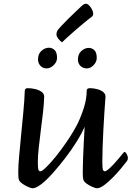

<svg xmlns="http://www.w3.org/2000/svg" viewBox="-20 -997 706 1030"><path d="M155 13Q148 13 131.5 6Q115 -1 99.5 -12Q84 -23 81 -34Q79 -41 78.5 -51.5Q78 -62 78 -77Q78 -107 82.5 -157.5Q87 -208 93 -269.5Q99 -331 105 -393.5Q111 -456 113 -510Q113 -524 129 -524Q149 -524 169.5 -519Q190 -514 203.5 -504Q217 -494 217 -478Q216 -440 210.5 -392Q205 -344 198.5 -294.5Q192 -245 187.5 -201.5Q183 -158 183 -129Q183 -96 186 -87Q189 -78 197 -78Q205 -78 227.5 -99.5Q250 -121 279.5 -157.5Q309 -194 340 -239.5Q371 -285 396 -333Q418 -379 431.5 -424Q445 -469 445 -510Q445 -524 462 -524Q481 -524 500.5 -519Q520 -514 533 -504Q546 -494 546 -478Q546 -476 544 -450.5Q542 -425 539.5 -385.5Q537 -346 534.5 -299.5Q532 -253 530.5 -208.5Q529 -164 529 -129Q529 -96 532 -87Q535 -78 543 -78Q549 -78 562.5 -89.5Q576 -101 591.5 -118Q607 -135 620 -150.5Q633 -166 640 -175Q646 -182 648 -182Q653 -182 659.5 -171Q666 -160 666 -149Q666 -139 661 -133Q650 -118 629.5 -93.5Q609 -69 585 -44.5Q561 -20 538.5 -3.5Q516 13 500 13Q493 13 476.5 6Q460 -1 444.5 -12Q429 -23 427 -34Q425 -41 424.5 -51.5Q424 -62 424 -77Q424 -102 425.5 -145Q427 -188 429.5 -234Q432 -280 434 -317Q418 -280 390.5 -236Q363 -192 329.5 -148.5Q296 -105 263 -68Q230 -31 201.5 -9Q173 13 155 13ZM230 -630Q210 -630 197 -644Q184 -658 184 -678Q184 -708 202.5 -724.5Q221 -741 243 -741Q259 -741 272.5 -729Q286 -717 286 -686Q286 -665 268 -647.5Q250 -630 230 -630ZM446 -630Q425 -630 411.5 -643.5Q398 -657 398 -677Q398 -707 416.5 -723.5Q435 -740 456 -740Q473 -740 486 -728Q499 -716 499 -686Q499 -665 482 -647.5Q465 -630 446 -630ZM313 -770Q302 -777 292.5 -789.5Q283 -802 283 -813Q283 -825 290 -836Q295 -843 311.5 -860.5Q328 -878 349 -899Q370 -920 388.5 -937Q407 -954 414 -961Q424 -971 430 -974Q436 -977 441 -977Q449 -977 458 -968Q467 -959 473.5 -946.5Q480 -934 480 -925Q480 -920 478.5 -915Q477 -910 471 -906Q453 -893 428 -872Q403 -851 378 -829.5Q353 -808 335.5 -791.5Q318 -775 313 -770Z"/></svg>

Font: BriemHand
Style: Regular
Weight: 400
Designer: Gunnlaugur SE Briem, Eben Sorkin
Foundry: Sorkin Type
Version: Version 1.001; ttfautohint (v1.8.4.7-5d5b)